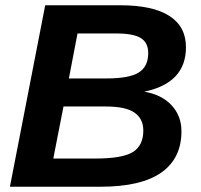

<svg xmlns="http://www.w3.org/2000/svg" viewBox="-20 -708 762 728"><path d="M668 -210.4Q668 -107.4 591.6 -53.7Q515.1 0 361.8 0H17.6L151.4 -688H436.5Q559.1 -688 622.1 -647.7Q685.1 -607.4 685.1 -528.8Q685.1 -393.1 526.9 -360.4Q593.3 -349.1 630.6 -308.8Q668 -268.6 668 -210.4ZM241.2 -410.6H384.8Q470.2 -410.6 506.1 -433.1Q542 -455.6 542 -506.8Q542 -545.9 514.2 -563.5Q486.3 -581.1 420.9 -581.1H273.9ZM182.1 -106.9H342.3Q444.3 -106.9 483.9 -131.6Q523.4 -156.2 523.4 -213.4Q523.4 -257.3 490.2 -280.8Q457 -304.2 381.8 -304.2H220.7Z"/></svg>

Font: Arimo
Style: Italic
Weight: 400
Italic angle: -12°
Designer: Steve Matteson
Foundry: Monotype Imaging Inc.
Version: Version 1.33